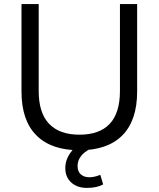

<svg xmlns="http://www.w3.org/2000/svg" viewBox="-20 -725 775 938"><path d="M368 9Q230 9 157.5 -64Q85 -137 85 -278V-705H169V-281Q169 -173 220 -120Q271 -67 368 -67Q466 -67 516 -120Q566 -173 566 -281V-705H650V-278Q650 -137 578 -64Q506 9 368 9ZM405 193Q357 193 328 166.5Q299 140 299 96Q299 56 325 20Q351 -16 395 -36L425 0Q410 7 394.5 19Q379 31 369 48Q359 65 359 86Q359 114 375.5 127.5Q392 141 416 141Q429 141 442.5 138Q456 135 470 129L484 176Q470 184 450 188.5Q430 193 405 193Z"/></svg>

Font: Nunito Sans 11pt
Style: Regular
Weight: 400
Version: Version 3.101;gftools[0.9.27]